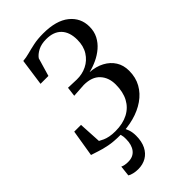

<svg xmlns="http://www.w3.org/2000/svg" viewBox="-292 -838 1154 1154"><g transform="rotate(-45 285.0 -261.0)"><path d="M217.5 8.5Q165.5 8.5 126 0.8Q86.5 -7 58.5 -16.8Q30.5 -26.5 13 -31.5L41 -202H98.5L106.5 -57.5Q118.5 -50.5 133.5 -43.8Q148.5 -37 169.2 -32.8Q190 -28.5 218.5 -28.5Q281.5 -28.5 326.2 -51.8Q371 -75 394.5 -119Q418 -163 418 -226Q418 -285.5 383.2 -322.8Q348.5 -360 280 -360L193.5 -354.5L201 -415L273.5 -412.5Q319 -411.5 358 -430.8Q397 -450 421 -487.8Q445 -525.5 445 -579.5Q445 -644 411.8 -679.2Q378.5 -714.5 315 -714.5Q273.5 -714.5 245 -699.8Q216.5 -685 202 -664.5L168 -548.5H101L125 -719Q151 -721 179.5 -728.8Q208 -736.5 243.5 -744Q279 -751.5 326 -751.5Q436.5 -751.5 494.5 -704.8Q552.5 -658 552.5 -583.5Q552.5 -542.5 535.8 -510.2Q519 -478 491 -454Q463 -430 428.8 -414Q394.5 -398 359 -389.5Q411 -386 450.2 -365Q489.5 -344 511.5 -309.2Q533.5 -274.5 533.5 -227.5Q533.5 -170.5 509 -126.8Q484.5 -83 441 -52.8Q397.5 -22.5 340.2 -7Q283 8.5 217.5 8.5ZM238.5 -14 260 -12Q271 3 279 26Q287 49 287 78Q287 127 270 161Q253 195 223 212.5Q193 230 153.5 230Q133.5 230 114.5 225.5Q95.5 221 85 214L92.5 146.5Q99.5 150.5 113.5 153.5Q127.5 156.5 143 156Q185 156 207.5 127.5Q230 99 230 49.5Q230.5 28.5 226 13.5Q221.5 -1.5 216.5 -12Z"/></g></svg>

Font: Merriweather 96pt
Style: Italic
Weight: 400
Italic angle: -7.8°
Version: Version 2.101